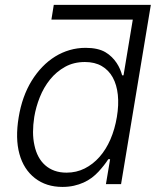

<svg xmlns="http://www.w3.org/2000/svg" viewBox="-20 -747 653 779"><path d="M55.8 -271.3Q69.6 -355.8 108.3 -419Q127.8 -450.6 151.8 -475.5Q175.8 -500.4 203.7 -517.6Q231.5 -534.8 262.8 -543.9Q294 -552.9 327.4 -552.9Q377.5 -552.9 407.7 -535.2Q422.6 -526.3 433.8 -515.1Q445 -503.9 453.1 -491.7Q461.3 -479.4 466.8 -466.6Q472.3 -453.8 475.5 -441.4H481.2L518.8 -667.6H188.6L198.2 -727.3H592L471.2 0H409.8L426.8 -101.2H419.4Q411.6 -88.8 401.6 -76.2Q391.7 -63.6 379.6 -50.4Q367.5 -37.3 352.5 -25.9Q337.4 -14.6 319.2 -6.4Q301.1 1.8 279.7 6.6Q258.2 11.4 233.3 11.4Q167.6 11.4 121.8 -24.1Q76 -59.7 58.8 -122.5Q41.5 -185.4 55.8 -271.3ZM119.7 -157.7Q125 -132.1 136 -111.5Q147 -90.9 163.4 -76.5Q179.7 -62.1 201.3 -54.3Q223 -46.5 250 -46.5Q289.8 -46.5 323.5 -63.4Q357.2 -80.3 383.7 -110.3Q410.2 -140.3 428.1 -181.6Q446 -223 454.2 -272.4Q462.4 -321.4 458.1 -362.2Q453.8 -403.1 437.5 -432.7Q421.2 -462.4 392.9 -478.9Q364.7 -495.4 324.6 -495.4Q279.1 -495.4 243.8 -475.7Q208.5 -456 182.9 -424.2Q157.3 -392.4 141.5 -352.6Q125.7 -312.9 119 -272.4Q114 -240.1 114 -211.6Q114 -183.2 119.7 -157.7Z"/></svg>

Font: Inter P Light
Style: Italic
Weight: 300
Italic angle: 9.39999°
Designer: Rasmus Andersson
Foundry: rsms
Version: Version 3.018;git-588b23468